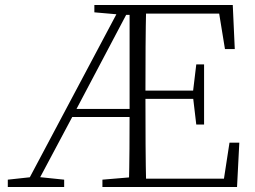

<svg xmlns="http://www.w3.org/2000/svg" viewBox="-20 -743 1015 763"><path d="M492 0Q494 -77 494.5 -152Q495 -227 495 -293V-723H561Q559 -641 558.5 -556Q558 -471 558 -377V-357Q558 -255 558.5 -169Q559 -83 561 0ZM11 0V-29L112 -40H129L235 -29V0ZM760 -248 747 -358V-379L760 -487H791V-248ZM874 -548 851 -689H527V-723H905L913 -548ZM527 0V-33H870L892 -176H931L922 0ZM355 -694V-723H527V-684H469ZM387 0V-29L517 -40H527V0ZM78 0 462 -723H502L275 -293L119 0ZM253 -278 255 -310H527V-278ZM527 -350V-383H765V-350Z"/></svg>

Font: Noto Serif SC ExtraLight ExtraLight
Style: Regular
Weight: 250
Version: Version 2.002-H1;hotconv 1.1.0;makeotfexe 2.6.0